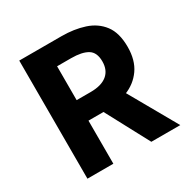

<svg xmlns="http://www.w3.org/2000/svg" viewBox="-167 -894 1028 1046"><g transform="rotate(-30 347.5 -371.5)"><path d="M89 0V-743H354Q433 -743 497.5 -722Q562 -701 600 -651Q638 -601 638 -513Q638 -429 600 -375Q562 -321 497.5 -296Q433 -271 354 -271H252V0ZM252 -400H340Q408 -400 443.5 -429Q479 -458 479 -513Q479 -570 443.5 -591.5Q408 -613 340 -613H252ZM491 0 324 -313 436 -418 673 0Z"/></g></svg>

Font: Noto Sans KR Thin ExtraBold
Style: Regular
Weight: 800
Version: Version 2.004-H2;hotconv 1.0.118;makeotfexe 2.5.65603